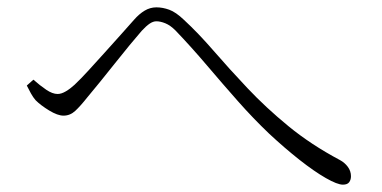

<svg xmlns="http://www.w3.org/2000/svg" viewBox="-20 -606 1040 523"><path d="M914 -103Q899 -103 867.5 -121Q836 -139 796 -170.5Q756 -202 713 -242Q670 -283 628 -330.5Q586 -378 544 -427.5Q502 -477 458 -523Q444 -537 430.5 -542.5Q417 -548 406 -548Q397 -548 387.5 -541.5Q378 -535 366 -522Q353 -507 333.5 -483.5Q314 -460 293.5 -434Q273 -408 253 -383.5Q233 -359 218 -341Q199 -317 185 -304Q171 -291 153 -291Q137 -291 114 -305Q91 -319 77 -333Q70 -341 64 -352Q58 -363 53 -373L71 -389Q89 -373 106 -361.5Q123 -350 137 -350Q147 -350 159 -357Q171 -364 183 -375Q200 -391 221 -414Q242 -437 265 -462.5Q288 -488 309 -511.5Q330 -535 345 -552Q359 -568 374 -577Q389 -586 406 -586Q423 -586 441 -579.5Q459 -573 481 -552Q520 -516 562 -467.5Q604 -419 654 -366Q704 -313 765.5 -262.5Q827 -212 906 -170Q919 -163 927.5 -151.5Q936 -140 936 -126Q936 -116 931 -109.5Q926 -103 914 -103Z"/></svg>

Font: Noto Serif SC ExtraLight ExtraLight
Style: Regular
Weight: 250
Version: Version 2.002-H1;hotconv 1.1.0;makeotfexe 2.6.0